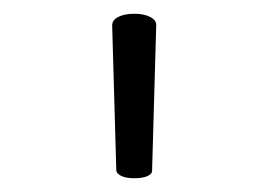

<svg xmlns="http://www.w3.org/2000/svg" viewBox="-20 -725 390 279"><path d="M175 -705Q189 -705 198 -700.5Q207 -696 207 -689V-688L201 -477Q201 -472 194 -469Q187 -466 175 -466Q164 -466 157 -469Q150 -472 149 -477L143 -688Q143 -696 152 -700.5Q161 -705 175 -705Z"/></svg>

Font: JyunsaiKaai Light
Style: Regular
Weight: 300
Designer: Fontworks Inc.
Version: Version 0.030;April 7, 2024;FontCreator 14.0.0.2901 64-bit